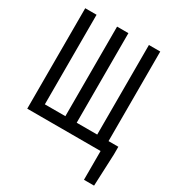

<svg xmlns="http://www.w3.org/2000/svg" viewBox="-198 -777 996 1086"><g transform="rotate(30 300.0 -234.0)"><path d="M38 0V-656H112V-71H246V-656H320V-71H454V-656H528V-71H592V-21L583 188H517V0Z"/></g></svg>

Font: Source Code Pro
Style: Regular
Weight: 400
Monospace: yes
Designer: Paul D. Hunt, Teo Tuominen
Foundry: Adobe Systems Incorporated
Version: Version 2.030;PS 1.000;hotconv 16.6.51;makeotf.lib2.5.65220